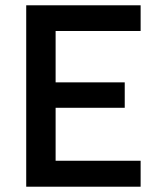

<svg xmlns="http://www.w3.org/2000/svg" viewBox="-20 -705 593 725"><path d="M79 0V-685H511V-588H190V-394H451V-298H190V-98H511V0Z"/></svg>

Font: Titillium Web[RUS by Daymarius]
Style: Regular
Weight: 600
Designer: Cyrillization by Daymarius
Foundry: Cyrillization by Daymarius
Version: Version 1.002 September 11, 2018